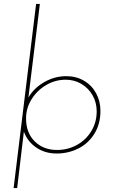

<svg xmlns="http://www.w3.org/2000/svg" viewBox="-20 -772 582 973"><path d="M316 -386Q366 -386 405.5 -363Q445 -340 467 -299.5Q489 -259 489 -210Q489 -144 458.5 -94.5Q428 -45 377 -19.5Q326 6 267 6Q208 6 163.5 -24.5Q119 -55 101 -105L67 181H49L163 -752H182L124 -278Q152 -326 204.5 -356Q257 -386 316 -386ZM269 -12Q323 -12 369 -37Q415 -62 442.5 -107Q470 -152 470 -208Q470 -252 449.5 -288.5Q429 -325 393 -346.5Q357 -368 313 -368Q260 -368 214 -341Q168 -314 140 -269Q112 -224 112 -172Q112 -99 156 -55.5Q200 -12 269 -12Z"/></svg>

Font: Josefin Sans Thin
Style: Italic
Weight: 200
Italic angle: -7°
Designer: Santiago Orozco
Foundry: Typemade
Version: Version 2.000